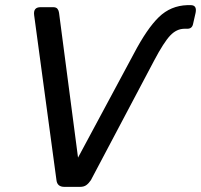

<svg xmlns="http://www.w3.org/2000/svg" viewBox="-20 -728 783 748"><path d="M231 0Q203 0 200 -26L113 -669Q109 -700 138 -700H187Q199 -700 204 -693.5Q209 -687 210 -678L284 -114L502 -520Q553 -617 599 -661.5Q645 -706 710 -708H723Q748 -708 742 -678L732 -634Q728 -616 710 -616H699Q668 -616 643 -589.5Q618 -563 581 -493L334 -26Q326 -14 316.5 -7Q307 0 292 0Z"/></svg>

Font: Lubike
Style: Italic
Weight: 400
Italic angle: -12°
Foundry: Honoka55
Version: Version 1.000;July 22, 2022;FontCreator 14.0.0.2862 64-bit